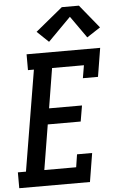

<svg xmlns="http://www.w3.org/2000/svg" viewBox="-77 -1021 650 1063"><g transform="rotate(-5 247.5 -489.0)"><path d="M-14 0V-88H31L124 -647H91V-735H500L474 -576H390L402 -647H225L189 -426H372L357 -338H174L133 -88H310L321 -159H405L379 0ZM221 -793 157 -854 308 -978H403L509 -848L434 -799L348 -921Z"/></g></svg>

Font: Iosevka Slab Semibold Oblique
Style: Regular
Weight: 600
Italic angle: -9°
Monospace: yes
Designer: Belleve Invis
Foundry: Belleve Invis
Version: Version 11.1.1; ttfautohint (v1.8.3)